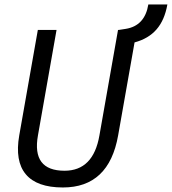

<svg xmlns="http://www.w3.org/2000/svg" viewBox="-20 -827 767 857"><path d="M260.7 9.8Q144.5 9.8 95.2 -49.1Q45.9 -107.9 65.9 -222.7L148.9 -693.4H232.4L149.4 -222.7Q121.1 -64.9 268.1 -64.9Q396.5 -64.9 423.8 -222.7L506.8 -693.4H510.7L541.5 -698.2Q626.5 -711.9 642.1 -807.1H727.1Q714.8 -737.3 678.7 -695.8Q642.6 -654.3 580.6 -637.7L507.3 -222.7Q466.3 9.8 260.7 9.8Z"/></svg>

Font: Cascadia Mono PL SemiLight
Style: Italic
Weight: 350
Italic angle: -10°
Monospace: yes
Designer: Aaron Bell
Foundry: Saja Typeworks
Version: Version 2404.023; ttfautohint (v1.8.4)